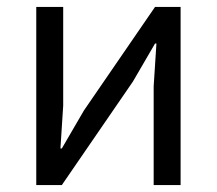

<svg xmlns="http://www.w3.org/2000/svg" viewBox="-20 -536 628 556"><path d="M85 0H159L365 -300L429 -410H433L425 -286V0H503V-516H429L223 -216L159 -106H155L163 -230V-516H85Z"/></svg>

Font: LVC Sans
Style: Regular
Weight: 400
Designer: Mike Abbink, Paul van der Laan, Pieter van Rosmalen
Foundry: Bold Monday
Version: Version 3.0